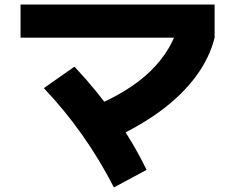

<svg xmlns="http://www.w3.org/2000/svg" viewBox="-20 -753 1040 841"><path d="M376 -281Q541 -347 638 -440.5Q735 -534 767 -659L920 -588Q898 -499 837 -417Q776 -335 681 -265.5Q586 -196 461 -140ZM479 68Q417 -53 340.5 -161.5Q264 -270 172 -367L306 -461Q406 -355 484.5 -242.5Q563 -130 622 -9ZM70 -588V-733H920V-588Z"/></svg>

Font: M PLUS 2 Thin ExtraBold
Style: Regular
Weight: 800
Version: Version 1.001